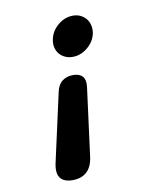

<svg xmlns="http://www.w3.org/2000/svg" viewBox="-84 -630 767 889"><g transform="rotate(-10 300.0 -185.0)"><path d="M121.7 97Q111.2 144 127.9 167Q144.6 190 186.3 190Q227.7 190 252.9 167Q278 144 284.1 97L325.9 -223Q330.3 -256.5 316.1 -272.7Q301.9 -289 271.5 -289Q240.8 -289 220.1 -272.7Q199.5 -256.5 192.7 -223ZM208 -465.5Q204.3 -446 208.5 -429Q212.7 -412 223.3 -399.4Q233.9 -386.8 250 -379.4Q266.2 -372 285.7 -372Q323.7 -372 356.3 -399.2Q388.9 -426.5 396 -465.5Q399 -485 394.8 -502.1Q390.6 -519.3 379.9 -532.2Q369.1 -545.2 353.5 -552.6Q337.8 -560 319 -560Q279.3 -560 247 -532.2Q214.7 -504.5 208 -465.5Z"/></g></svg>

Font: Maple Mono
Style: Italic
Weight: 400
Italic angle: -10°
Monospace: yes
Designer: subframe7536
Version: Version 7.300